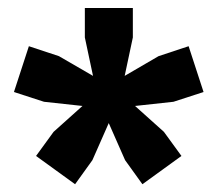

<svg xmlns="http://www.w3.org/2000/svg" viewBox="-20 -828 546 482"><path d="M319 -562 391.5 -497 435.5 -436.5 337.5 -365.5 294 -426 253 -519 212 -426 168.5 -365.5 70.5 -436.5 114.5 -497 187 -562 90.5 -572.5 15 -597 52.5 -712 128 -687 213.5 -637.5 193 -734V-808H313.5V-734L293 -637.5L378 -687L453.5 -712L491 -597L415.5 -572.5Z"/></svg>

Font: Encode Sans SmCnd XBd
Style: Regular
Weight: 800
Width: 4
Designer: Multiple Designers
Foundry: Impallari Type
Version: Version 3.002; ttfautohint (v1.8.3) -l 8 -r 50 -G 200 -x 14 